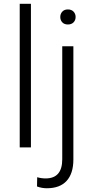

<svg xmlns="http://www.w3.org/2000/svg" viewBox="-20 -770 492 1003"><path d="M83 0ZM141.6 0H83V-750H141.6ZM363.3 -528.3V63Q363.3 136.2 328.1 174.8Q293 213.4 224.6 213.4Q198.2 213.4 173.3 204.1L174.3 155.8Q195.8 162.1 218.3 162.1Q305.2 162.1 305.2 62V-528.3ZM334.5 -720.7Q353.5 -720.7 364.3 -709.2Q375 -697.8 375 -681.2Q375 -664.6 364.3 -653.3Q353.5 -642.1 334.5 -642.1Q315.9 -642.1 305.4 -653.3Q294.9 -664.6 294.9 -681.2Q294.9 -697.8 305.4 -709.2Q315.9 -720.7 334.5 -720.7Z"/></svg>

Font: Roboto Light
Style: Regular
Weight: 300
Designer: Google
Version: Version 2.134; 2016; ttfautohint (v1.6)